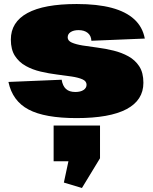

<svg xmlns="http://www.w3.org/2000/svg" viewBox="-20 -574 763 956"><path d="M361 14Q203 14 122.5 -28.5Q42 -71 22 -166L287 -177Q292 -146 308.5 -131Q325 -116 355 -116Q381 -116 396 -126Q411 -136 411 -152Q411 -170 390.5 -179Q370 -188 337 -193Q304 -198 263.5 -203Q223 -208 182.5 -217.5Q142 -227 108.5 -245.5Q75 -264 54.5 -295.5Q34 -327 34 -377Q34 -464 116.5 -509Q199 -554 362 -554Q465 -554 536 -535Q607 -516 648.5 -478Q690 -440 701 -382L435 -371Q434 -396 417 -410Q400 -424 371 -424Q347 -424 332 -414.5Q317 -405 317 -388Q317 -371 337.5 -362Q358 -353 391.5 -347.5Q425 -342 465 -337Q505 -332 545.5 -322Q586 -312 619.5 -293.5Q653 -275 673.5 -243.5Q694 -212 694 -162Q694 -75 610 -30.5Q526 14 361 14ZM478 51V214L388 362L298 335L346 111L441 229H247V51Z"/></svg>

Font: Pathway Extreme 28pt Black
Style: Regular
Weight: 900
Designer: Eduardo Rodriguez Tunni
Foundry: Eduardo Rodriguez Tunni
Version: Version 1.001;gftools[0.9.26]